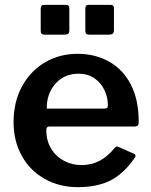

<svg xmlns="http://www.w3.org/2000/svg" viewBox="-20 -762 624 792"><path d="M316 -81Q357 -81 390.5 -98.5Q424 -116 454 -153Q459 -158 462 -158Q465 -158 471 -155L532 -128Q539 -125 539 -119Q539 -116 535 -110Q490 -45 435.5 -17.5Q381 10 301 10Q225 10 164.5 -24Q104 -58 70 -119Q36 -180 36 -258Q36 -342 71 -406Q106 -470 166 -505Q226 -540 299 -540Q374 -540 431.5 -507Q489 -474 520.5 -411.5Q552 -349 552 -263V-259Q552 -249 549 -245Q546 -241 536 -240H182Q171 -240 171 -224Q171 -183 190 -150.5Q209 -118 242.5 -99.5Q276 -81 316 -81ZM408 -314Q418 -314 421.5 -316.5Q425 -319 425 -328Q425 -360 411 -390Q397 -420 369.5 -439Q342 -458 304 -458Q245 -458 208.5 -416.5Q172 -375 173 -314ZM266 -637Q266 -627 261 -623Q256 -619 245 -619H165Q155 -619 151.5 -623Q148 -627 148 -635V-726Q148 -742 161 -742H253Q266 -742 266 -728ZM450 -637Q450 -627 445 -623Q440 -619 428 -619H349Q339 -619 335.5 -622.5Q332 -626 332 -635V-726Q332 -742 345 -742H437Q450 -742 450 -728Z"/></svg>

Font: n
Style: Regular
Weight: 600
Designer: Pablo Impallari, Rodrigo Fuenzalida
Foundry: Impallari Type
Version: Version 1.002; ttfautohint (v1.5)